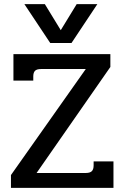

<svg xmlns="http://www.w3.org/2000/svg" viewBox="-20 -909 602 929"><path d="M98 -889H197L274 -763L351 -889H451L326 -701H223ZM33 -62 395 -575H179Q158 -575 149.5 -566.5Q141 -558 141 -539V-519H45V-647H514V-585L157 -72H395Q415 -72 424 -80.5Q433 -89 433 -109V-128H529V0H33Z"/></svg>

Font: Pridi
Style: Regular
Weight: 400
Designer: Katatrad Team
Foundry: CadsonDemak
Version: Version 1.001